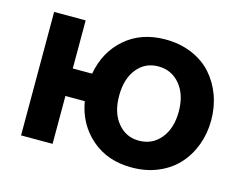

<svg xmlns="http://www.w3.org/2000/svg" viewBox="-81 -655 987 787"><g transform="rotate(15 413.0 -261.5)"><path d="M532.2 9.8Q429.2 9.8 361.1 -49.6Q293 -108.9 276.9 -203.1H194.8V0H61V-523.9H194.8V-319.8H276.9Q293.9 -415.5 361.8 -474.4Q429.7 -533.2 532.2 -533.2Q593.8 -533.2 644.5 -511.7Q695.3 -490.2 728.5 -453.1Q761.7 -416 779.8 -366.7Q797.9 -317.4 797.9 -261.2Q797.9 -205.1 779.5 -155.8Q761.2 -106.4 727.5 -69.6Q693.8 -32.7 643.6 -11.5Q593.3 9.8 532.2 9.8ZM532.2 -104Q589.4 -104 624.8 -147.2Q660.2 -190.4 660.2 -261.2Q660.2 -333 624.3 -376Q588.4 -418.9 532.2 -418.9Q476.1 -418.9 441.7 -376Q407.2 -333 407.2 -261.2Q407.2 -189.5 442.4 -146.7Q477.5 -104 532.2 -104Z"/></g></svg>

Font: Rawline
Style: Bold
Weight: 700
Designer: Matt McInerney, Pablo Impallari, Rodrigo Fuenzalida
Foundry: Matt McInerney, Pablo Impallari, Rodrigo Fuenzalida
Version: Version 4.020;PS 004.020;hotconv 1.0.88;makeotf.lib2.5.64775